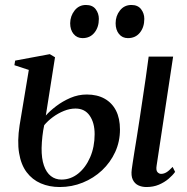

<svg xmlns="http://www.w3.org/2000/svg" viewBox="-20 -742 754 773"><path d="M569.5 11Q551 11 536.5 4Q522 -3 514.5 -18.8Q507 -34.5 510.5 -60.5Q511.5 -68 514.2 -86.2Q517 -104.5 521.2 -131.2Q525.5 -158 531 -191.5Q536.5 -225 542.2 -263.5Q548 -302 554.2 -343.8Q560.5 -385.5 566.8 -428.5Q573 -471.5 578.5 -514H677L610.5 -75Q607.5 -56 614 -49Q620.5 -42 628.5 -42Q639 -42 649.2 -47.8Q659.5 -53.5 675 -70L685 -50Q675 -36 658.5 -22Q642 -8 619.8 1.5Q597.5 11 569.5 11ZM220.5 11Q178.5 11 144.2 -3.8Q110 -18.5 87.2 -48.8Q64.5 -79 56.8 -126.2Q49 -173.5 59 -238L96 -460.5L38 -479.5L41 -498L180.5 -524L201.5 -511.5L164.5 -277Q180.5 -295 206 -314.5Q231.5 -334 263.2 -347.8Q295 -361.5 329.5 -361.5Q371 -361.5 401 -344.8Q431 -328 447 -296.8Q463 -265.5 463 -220.5Q463 -172 443.8 -130Q424.5 -88 390.8 -56.2Q357 -24.5 313.2 -6.8Q269.5 11 220.5 11ZM227.5 -19Q264.5 -19 294.8 -43.2Q325 -67.5 343 -109Q361 -150.5 361 -202Q361 -247.5 341.2 -276.2Q321.5 -305 284 -305Q261 -305 237.5 -295.5Q214 -286 193.2 -270.8Q172.5 -255.5 158 -238Q153.5 -218 150.8 -193.8Q148 -169.5 147.5 -146Q147 -104 156.8 -75.8Q166.5 -47.5 184.8 -33.2Q203 -19 227.5 -19ZM312.5 -588.5Q290 -588.5 276.2 -605.2Q262.5 -622 262.5 -648.5Q263 -678 280.5 -700Q298 -722 326 -722Q352.5 -722 365.2 -705Q378 -688 378 -666Q378 -632.5 360.2 -610.5Q342.5 -588.5 312.5 -588.5ZM495 -588.5Q472.5 -588.5 459 -605.2Q445.5 -622 445.5 -648.5Q445.5 -678 463 -700Q480.5 -722 509 -722Q535 -722 548 -705Q561 -688 561 -666Q561 -632.5 543.2 -610.5Q525.5 -588.5 495 -588.5Z"/></svg>

Font: Merriweather 120pt
Style: Italic
Weight: 400
Italic angle: -7.8°
Version: Version 2.101